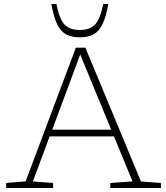

<svg xmlns="http://www.w3.org/2000/svg" viewBox="-20 -947 834 967"><path d="M690 -33 790.5 -25.5V0H535.5V-25.5L647.5 -33.5L554 -260H230L145.5 -33L247.5 -25.5V0H11V-25.5L109 -33.5L362 -707H410ZM243 -294H540L384 -672.5ZM382 -796Q432.5 -796 458.5 -823Q484.5 -850 500 -927H525.5Q514 -861.5 496.2 -825Q478.5 -788.5 451 -773.8Q423.5 -759 382 -759Q340.5 -759 313 -773.8Q285.5 -788.5 268 -825Q250.5 -861.5 238.5 -927H264Q279.5 -850 305.5 -823Q331.5 -796 382 -796Z"/></svg>

Font: Newsreader 6pt ExtraLight
Style: Regular
Weight: 275
Designer: Hugues Gentile
Foundry: Production Type
Version: Version 1.003; ttfautohint (v1.8.3)